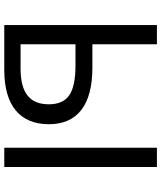

<svg xmlns="http://www.w3.org/2000/svg" viewBox="52 -806 754 898"><g transform="rotate(90 429.0 -357.0)"><path d="M561 -209C561 -343.3 469.2 -412.1 296.9 -412.1H187V-713.9H97.2V0H308.1C474.1 0 561 -74.2 561 -209ZM761.2 -713.9H670.9V0H761.2ZM187 -333H287.1C351.6 -333 397.9 -323.2 425.8 -303.7C453.6 -284.2 467.8 -252.4 467.8 -209C467.8 -119.6 415.5 -76.2 299.8 -76.2H187Z"/></g></svg>

Font: Noto Reveo Sans
Style: Regular
Weight: 400
Designer: Monotype Design team
Foundry: Monotype Imaging Inc.
Version: Version 1.04